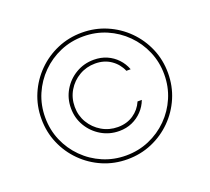

<svg xmlns="http://www.w3.org/2000/svg" viewBox="-126 -898 1167 1069"><g transform="rotate(-20 457.0 -364.0)"><path d="M256.8 -363.3Q256.8 -421.9 285.2 -469.7Q313.5 -517.6 361.6 -545.9Q409.7 -574.2 467.8 -574.2Q509.8 -574.2 544.4 -559.1Q579.1 -543.9 604.7 -516.8Q630.4 -489.7 643.6 -454.1H618.2Q599.6 -498 560.3 -524.9Q521 -551.8 467.8 -551.8Q416 -551.8 373 -526.6Q330.1 -501.5 304.7 -458.7Q279.3 -416 279.3 -363.3Q279.3 -311.5 304.7 -269Q330.1 -226.6 373 -201.2Q416 -175.8 467.8 -175.8Q521 -175.8 560.3 -202.4Q599.6 -229 618.2 -272.5H643.6Q630.4 -237.3 604.7 -210.2Q579.1 -183.1 544.4 -167.7Q509.8 -152.3 467.8 -152.3Q409.7 -152.3 361.6 -180.9Q313.5 -209.5 285.2 -257.3Q256.8 -305.2 256.8 -363.3ZM457 11.2Q379.4 11.2 311.5 -17.8Q243.7 -46.9 191.9 -98.6Q140.1 -150.4 111.1 -218.3Q82 -286.1 82 -363.8Q82 -441.4 111.1 -509.3Q140.1 -577.1 191.9 -628.9Q243.7 -680.7 311.5 -709.7Q379.4 -738.8 457 -738.8Q534.7 -738.8 602.5 -709.7Q670.4 -680.7 722.2 -628.9Q773.9 -577.1 803 -509.3Q832 -441.4 832 -363.8Q832 -286.1 803 -218.3Q773.9 -150.4 722.2 -98.6Q670.4 -46.9 602.5 -17.8Q534.7 11.2 457 11.2ZM457 -11.2Q530.3 -11.2 594 -38.6Q657.7 -65.9 706.3 -114.5Q754.9 -163.1 782.2 -226.8Q809.6 -290.5 809.6 -363.8Q809.6 -437 782.2 -500.7Q754.9 -564.5 706.3 -613Q657.7 -661.6 594 -689Q530.3 -716.3 457 -716.3Q383.8 -716.3 320.1 -689Q256.3 -661.6 207.8 -613Q159.2 -564.5 131.8 -500.7Q104.5 -437 104.5 -363.8Q104.5 -290.5 131.8 -226.8Q159.2 -163.1 207.8 -114.5Q256.3 -65.9 320.1 -38.6Q383.8 -11.2 457 -11.2Z"/></g></svg>

Font: Inter Thin
Style: Regular
Weight: 250
Designer: Rasmus Andersson
Foundry: rsms
Version: Version 4.001;git-66647c0bb